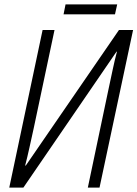

<svg xmlns="http://www.w3.org/2000/svg" viewBox="-20 -850 623 870"><path d="M22 0H86L508 -616H510Q500 -579 490 -531.5Q480 -484 469 -433L378 0H431L583 -714H519L97 -100H94Q104 -138 113.5 -181.5Q123 -225 133 -270L227 -714H173ZM268 -785 277 -830H511L501 -785Z"/></svg>

Font: Noto Sans Display SemiCondensed Light
Style: Italic
Weight: 300
Width: 4
Italic angle: -12°
Designer: Monotype Design Team
Foundry: Monotype Imaging Inc.
Version: Version 1.900